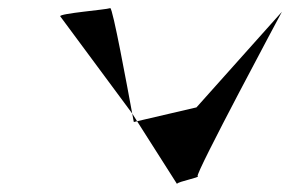

<svg xmlns="http://www.w3.org/2000/svg" viewBox="-20 -722 713 472"><path d="M128 -682 305 -443C293 -508 257 -704 251 -702C240 -698 126 -689 128 -682ZM305 -443C307 -431 309 -423 309 -422L317 -424ZM317 -424 415 -270C418 -276 474 -286 466 -289C458 -292 673 -693 673 -693L463 -458Z"/></svg>

Font: Ampere
Style: CndIta
Weight: 400
Version: Version 1